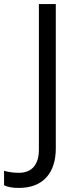

<svg xmlns="http://www.w3.org/2000/svg" viewBox="-98 -734 385 942"><path d="M-5.9 188Q-51.8 188 -78.1 174.8V104Q-43.5 113.8 -5.9 113.8Q42.5 113.8 67.6 84.5Q92.8 55.2 92.8 0V-713.9H175.8V-6.8Q175.8 85.9 128.9 137Q82 188 -5.9 188Z"/></svg>

Font: f0_44652 
Style: Regular
Weight: 400
Foundry: Ascender Corporation
Version: Version 1.10